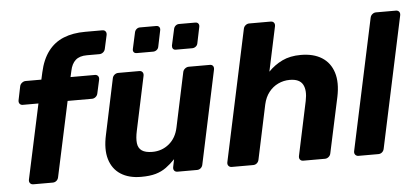

<svg xmlns="http://www.w3.org/2000/svg" viewBox="-51 -847 2092 964"><g transform="rotate(-5 995.5 -365.0)"><path d="M81 0Q71 0 65 -7Q59 -14 61 -25L142 -402H63Q53 -402 47.5 -409Q42 -416 44 -427L58 -495Q60 -506 69 -513Q78 -520 88 -520H167L175 -556Q189 -620 220 -661Q251 -702 298 -721Q345 -740 407 -740H494Q504 -740 509.5 -733Q515 -726 513 -715L498 -647Q496 -636 487.5 -629Q479 -622 468 -622H405Q368 -622 348 -604Q328 -586 321 -551L314 -520H437Q447 -520 452.5 -513Q458 -506 456 -495L441 -427Q439 -416 430.5 -409Q422 -402 412 -402H289L208 -25Q206 -14 198 -7Q190 0 179 0Z M624 10Q562 10 521 -16.5Q480 -43 465 -93.5Q450 -144 466 -216L525 -495Q527 -506 535.5 -513Q544 -520 555 -520H661Q671 -520 676.5 -513Q682 -506 680 -495L622 -222Q614 -185 617 -160Q620 -135 638 -122.5Q656 -110 691 -110Q739 -110 775 -139.5Q811 -169 822 -222L880 -495Q882 -506 891 -513Q900 -520 910 -520H1016Q1027 -520 1032 -513Q1037 -506 1035 -495L935 -25Q933 -14 925 -7Q917 0 906 0H808Q797 0 791.5 -7Q786 -14 788 -25L796 -64Q774 -41 750.5 -24Q727 -7 697.5 1.5Q668 10 624 10ZM853 -611Q843 -611 838.5 -617Q834 -623 835 -633L853 -715Q855 -725 862.5 -731.5Q870 -738 880 -738H962Q972 -738 977 -731.5Q982 -725 980 -715L963 -633Q961 -623 953 -617Q945 -611 935 -611ZM656 -611Q646 -611 641 -617Q636 -623 638 -633L656 -715Q658 -725 665.5 -731.5Q673 -738 683 -738H765Q775 -738 780 -731.5Q785 -725 783 -715L766 -633Q764 -623 756 -617Q748 -611 738 -611Z M1081 0Q1071 0 1065 -7Q1059 -14 1061 -25L1202 -685Q1204 -696 1212.5 -703Q1221 -710 1231 -710H1339Q1350 -710 1355.5 -703Q1361 -696 1359 -685L1311 -460Q1342 -492 1381.5 -511Q1421 -530 1475 -530Q1539 -530 1581 -503.5Q1623 -477 1639 -426.5Q1655 -376 1640 -304L1580 -25Q1578 -14 1569.5 -7Q1561 0 1551 0H1442Q1431 0 1425.5 -7Q1420 -14 1422 -25L1480 -298Q1491 -351 1474.5 -380.5Q1458 -410 1409 -410Q1378 -410 1350.5 -397Q1323 -384 1303.5 -359Q1284 -334 1276 -298L1218 -25Q1216 -14 1208 -7Q1200 0 1189 0Z M1720 0Q1710 0 1704 -7Q1698 -14 1700 -25L1841 -685Q1843 -696 1851.5 -703Q1860 -710 1870 -710H1970Q1981 -710 1986.5 -703Q1992 -696 1990 -685L1849 -25Q1847 -14 1839 -7Q1831 0 1820 0Z"/></g></svg>

Font: Rubik SemiBold
Style: Italic
Weight: 600
Italic angle: -12°
Designer: Hubert and Fischer
Foundry: Hubert and Fischer
Version: Version 2.300;gftools[0.9.30]